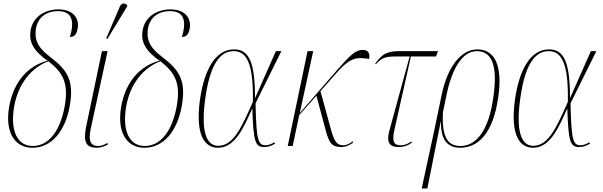

<svg xmlns="http://www.w3.org/2000/svg" viewBox="-20 -825 3407 1085"><path d="M164 10C270 10 349 -83 374 -226C400 -371 360 -429 265 -502C204 -549 179 -585 181 -641C184 -726 242 -762 307 -762C381 -762 405 -716 375 -616C401 -616 413 -632 419 -664C429 -719 396 -772 310 -772C234 -772 157 -729 151 -637C147 -574 180 -532 248 -482C140 -453 58 -367 32 -223C7 -83 59 10 164 10ZM165 0C76 0 37 -88 60 -223C83 -354 158 -442 253 -479C334 -417 369 -357 346 -227C321 -86 256 0 165 0Z M587 -605 698 -788 699 -796C685 -808 668 -811 657 -787L580 -608ZM527 10C547 10 571 3 590 -9L587 -17C566 -5 550 0 535 0C477 0 483 -53 495 -108L588 -536H556L467 -110C449 -25 465 10 527 10Z M797 10C903 10 982 -83 1007 -226C1033 -371 993 -429 898 -502C837 -549 812 -585 814 -641C817 -726 875 -762 940 -762C1014 -762 1038 -716 1008 -616C1034 -616 1046 -632 1052 -664C1062 -719 1029 -772 943 -772C867 -772 790 -729 784 -637C780 -574 813 -532 881 -482C773 -453 691 -367 665 -223C640 -83 692 10 797 10ZM798 0C709 0 670 -88 693 -223C716 -354 791 -442 886 -479C967 -417 1002 -357 979 -227C954 -86 889 0 798 0Z M1212 10C1305 10 1354 -95 1404 -209H1406C1412 -15 1424 6 1476 6C1497 6 1517 -3 1534 -13L1531 -21C1517 -13 1498 -4 1482 -4C1437 -4 1429 -34 1424 -241L1570 -536H1539L1422 -272H1421C1421 -467 1390 -546 1303 -546C1202 -546 1136 -441 1110 -262C1082 -57 1139 10 1212 10ZM1213 -1C1140 -1 1116 -97 1140 -268C1163 -436 1212 -536 1300 -536C1373 -536 1413 -470 1409 -249C1350 -119 1304 -1 1213 -1Z M1606 0H1634L1671 -175L1768 -284L1821 -87C1840 -17 1855 6 1909 6C1931 6 1949 -1 1976 -19L1972 -26C1955 -13 1939 -4 1921 -4C1879 -4 1867 -31 1846 -109L1791 -310L1880 -411C1962 -504 1996 -502 2066 -492C2071 -519 2065 -543 2029 -543C1990 -543 1959 -514 1884 -428L1674 -186L1750 -536H1718Z M2232 6C2263 6 2286 -3 2308 -19L2304 -26C2291 -16 2271 -4 2244 -4C2205 -4 2194 -25 2209 -92L2302 -506H2444L2455 -536H2235C2154 -536 2132 -508 2100 -465L2104 -462C2136 -497 2154 -506 2222 -506H2295L2184 -100C2169 -48 2160 6 2232 6Z M2363 240H2395L2470 -135H2472C2470 -18 2524 10 2580 10C2679 10 2767 -67 2796 -279C2821 -454 2776 -546 2677 -546C2584 -546 2509 -444 2477 -295L2434 -88ZM2583 0C2511 0 2476 -47 2483 -190L2503 -287C2534 -438 2593 -536 2675 -536C2769 -536 2791 -435 2768 -277C2742 -82 2668 0 2583 0Z M2992 10C3085 10 3134 -95 3184 -209H3186C3192 -15 3204 6 3256 6C3277 6 3297 -3 3314 -13L3311 -21C3297 -13 3278 -4 3262 -4C3217 -4 3209 -34 3204 -241L3350 -536H3319L3202 -272H3201C3201 -467 3170 -546 3083 -546C2982 -546 2916 -441 2890 -262C2862 -57 2919 10 2992 10ZM2993 -1C2920 -1 2896 -97 2920 -268C2943 -436 2992 -536 3080 -536C3153 -536 3193 -470 3189 -249C3130 -119 3084 -1 2993 -1Z"/></svg>

Font: Noto Serif Display Condensed Thin
Style: Italic
Weight: 100
Width: 3
Italic angle: -12°
Designer: Monotype Design Team
Foundry: Monotype Imaging Inc.
Version: Version 2.009